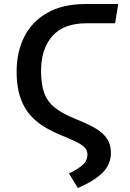

<svg xmlns="http://www.w3.org/2000/svg" viewBox="-20 -728 655 971"><path d="M328.7 149.2Q374.9 127.2 398.5 105.6Q422.1 84.1 422.1 52.8Q422.1 33.3 409.7 19.5Q397.4 5.6 369.7 -8.5Q342.1 -22.6 284.1 -46.2Q209.2 -76.9 161.3 -117.7Q113.3 -158.5 88.7 -219Q64.1 -279.5 64.1 -366.7Q64.1 -462.6 101.5 -539.5Q139 -616.4 217.4 -662.1Q295.9 -707.7 413.8 -707.7H577.9L562.1 -610.3H418.5Q302.1 -610.3 244.9 -545.9Q187.7 -481.5 187.7 -369.7Q187.7 -301 203.6 -257.7Q219.5 -214.4 257.2 -183.8Q294.9 -153.3 364.1 -125.6Q427.7 -100 464.9 -77.7Q502.1 -55.4 521.5 -26.2Q541 3.1 541 44.1Q541 101 501.3 142.8Q461.5 184.6 373.8 223.1Z"/></svg>

Font: Fira Code Fixed Medium
Style: Regular
Weight: 500
Monospace: yes
Designer: Carrois Corporate, Edenspiekermann AG, Nikita Prokopov
Foundry: Carrois Corporate, Edenspiekermann AG, Nikita Prokopov
Version: Version 5.002